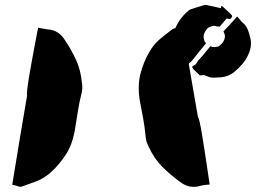

<svg xmlns="http://www.w3.org/2000/svg" viewBox="-20 -759 1040 770"><path d="M801 -592Q802 -590 806 -586V-585Q791 -567 776.5 -549Q762 -531 747 -512Q741 -508 739 -506Q738 -505 738 -504.5Q738 -504 737 -503Q746 -449 755.5 -395.5Q765 -342 774 -289Q776 -290 780.5 -270.5Q785 -251 790 -220.5Q795 -190 800.5 -155Q806 -120 810.5 -89Q815 -58 818 -38.5Q821 -19 821 -19Q805 -17 800.5 -17Q796 -17 781 -13Q738 -1 700 -31Q663 -58 630.5 -90.5Q598 -123 575 -173Q571 -181 568 -190.5Q565 -200 564 -210Q561 -246 554.5 -282Q548 -318 541 -353Q531 -415 543 -462Q555 -509 578 -549Q596 -581 620 -601Q644 -621 669 -640Q675 -645 683 -646Q686 -653 690 -660Q694 -667 698 -674Q716 -701 738 -718Q740 -719 741 -720Q742 -721 743 -721Q757 -726 770.5 -730Q784 -734 797 -738Q802 -740 807 -739Q812 -738 816 -737Q828 -735 840.5 -732Q853 -729 866 -726Q867 -728 867 -735Q870 -734 872.5 -733Q875 -732 876 -730Q884 -723 890.5 -716.5Q897 -710 904 -704Q908 -700 910 -697Q912 -694 909 -689Q904 -679 893 -684Q892 -685 889 -685Q882 -677 875 -668.5Q868 -660 860 -651Q860 -652 859.5 -652Q859 -652 859 -653Q858 -654 857 -653Q856 -652 856 -652Q852 -653 848.5 -653.5Q845 -654 841 -655Q840 -655 838.5 -655.5Q837 -656 835 -655Q831 -654 827 -653Q823 -652 819 -650Q818 -650 817 -649Q810 -645 805 -636Q792 -617 799 -598Q799 -597 799.5 -596Q800 -595 800 -594Q800 -593 801 -592ZM950 -671Q967 -658 974 -639.5Q981 -621 985 -602Q988 -585 985 -568.5Q982 -552 974 -536Q964 -516 950 -500Q936 -484 919 -470Q897 -452 867 -449Q853 -448 838 -447.5Q823 -447 809 -454Q805 -456 800 -457.5Q795 -459 789 -457Q781 -455 777 -461Q772 -466 766 -471.5Q760 -477 754 -483Q752 -486 751 -489.5Q750 -493 755 -495Q765 -499 769 -507Q773 -515 779 -521Q791 -533 801.5 -546.5Q812 -560 823 -573Q825 -574 828 -572Q836 -569 846 -571Q855 -571 862 -577Q873 -586 878 -597Q883 -608 882 -617Q881 -622 879.5 -625.5Q878 -629 876 -633Q890 -647 903.5 -662Q917 -677 931 -693Q936 -687 941 -681.5Q946 -676 950 -671ZM281 -242Q271 -181 245 -140.5Q219 -100 184 -68Q157 -44 128.5 -33Q100 -22 71 -12Q62 -8 52 -12Q42 -16 29 -18Q44 -111 59 -200.5Q74 -290 89 -378Q87 -378 89 -397.5Q91 -417 96 -448Q101 -479 107.5 -513.5Q114 -548 119.5 -578.5Q125 -609 129 -628.5Q133 -648 133 -648Q149 -645 153.5 -644Q158 -643 173 -641Q216 -638 241 -597Q266 -560 285 -519Q304 -478 309 -423Q312 -407 307 -384Q298 -350 292.5 -313.5Q287 -277 281 -242Z"/></svg>

Font: Palette Mosaic
Style: Regular
Weight: 400
Designer: Shibuyafont
Version: Version 1.001